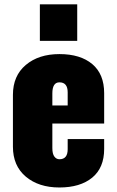

<svg xmlns="http://www.w3.org/2000/svg" viewBox="-20 -832 524 863"><path d="M159.2 -648.4V-812.5H327.1V-648.4ZM215.3 -357.9H284.2V-417Q284.2 -461.9 247.1 -461.9Q215.3 -461.9 215.3 -412.1ZM38.1 -172.4V-405.8Q38.1 -491.2 95.9 -540Q153.8 -588.9 247.1 -588.9Q341.3 -588.9 394.8 -543.9Q448.2 -499 448.2 -413.1V-276.9H215.3V-166.5Q215.3 -140.1 224.4 -128.2Q233.4 -116.2 247.1 -116.2Q284.2 -116.2 284.2 -161.1V-207H448.2V-162.6Q448.2 -77.6 394.3 -33.4Q340.3 10.7 247.1 10.7Q153.8 10.7 95.9 -38.1Q38.1 -86.9 38.1 -172.4Z"/></svg>

Font: Oswald
Style: Heavy
Weight: 800
Designer: Vernon Adams
Foundry: Vernon Adams
Version: 3.0; ttfautohint (v0.95) -l 8 -r 50 -G 200 -x 0 -w "G" -W -c